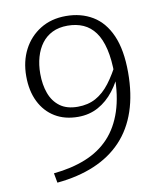

<svg xmlns="http://www.w3.org/2000/svg" viewBox="-82 -717 725 863"><g transform="rotate(-10 280.0 -285.5)"><path d="M102 36 110 80Q206 71 280.5 39.5Q355 8 406 -46Q457 -100 483 -177Q509 -254 509 -353Q509 -456 480 -522Q451 -588 398.5 -619.5Q346 -651 277 -651Q210 -651 160 -620Q110 -589 82.5 -536Q55 -483 55 -415Q55 -348 79.5 -298.5Q104 -249 148.5 -222Q193 -195 254 -195Q305 -195 346 -217.5Q387 -240 418 -280Q449 -320 470 -373L464 -411Q436 -355 407 -317Q378 -279 342.5 -259.5Q307 -240 260 -240Q210 -240 179 -263Q148 -286 133.5 -325.5Q119 -365 119 -415Q119 -456 129 -491Q139 -526 158.5 -552Q178 -578 207.5 -592.5Q237 -607 277 -607Q317 -607 348.5 -593Q380 -579 402 -549Q424 -519 435.5 -470.5Q447 -422 447 -353Q447 -258 424 -188Q401 -118 357 -71Q313 -24 248.5 2Q184 28 102 36Z"/></g></svg>

Font: Roboto Serif SemiCondensed ExtraLight
Style: Regular
Weight: 250
Width: 4
Designer: Greg Gazdowicz
Foundry: Commercial Type
Version: Version 1.007